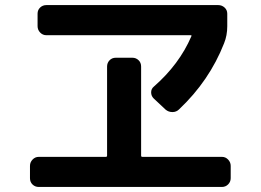

<svg xmlns="http://www.w3.org/2000/svg" viewBox="-20 -743 1040 766"><path d="M593.8 -397.5Q695.3 -486.3 743.2 -597.7Q746.1 -602.5 740.2 -602.5H165Q150.4 -602.5 140.1 -613.3Q129.9 -624 129.9 -638.7V-688.5Q129.9 -703.1 140.1 -712.9Q150.4 -722.7 165 -722.7H850.6Q865.2 -722.7 876 -712.9Q886.7 -703.1 886.7 -688.5V-638.7Q886.7 -601.6 874 -570.3Q815.4 -420.9 694.3 -306.6Q683.6 -295.9 668 -295.9Q652.3 -295.9 640.6 -305.7L592.8 -350.6Q583 -360.4 583 -374.5Q583 -388.7 593.8 -397.5ZM134.8 2.9Q120.1 2.9 109.9 -6.8Q99.6 -16.6 99.6 -32.2V-81.1Q99.6 -95.7 109.9 -106.4Q120.1 -117.2 134.8 -117.2H402.3Q407.2 -117.2 407.2 -122.1V-477.5Q407.2 -492.2 417 -502.4Q426.8 -512.7 442.4 -512.7H507.8Q522.5 -512.7 532.7 -502.9Q543 -493.2 543 -477.5V-122.1Q543 -117.2 547.9 -117.2H865.2Q879.9 -117.2 890.1 -106.4Q900.4 -95.7 900.4 -81.1V-32.2Q900.4 -17.6 890.1 -7.3Q879.9 2.9 865.2 2.9Z"/></svg>

Font: Rounded-L Mgen+ 1mn bold
Style: Bold
Weight: 700
Designer: [Source Han Sans]
Ryoko NISHIZUKA  (kana & ideographs); Paul D. Hunt (Latin, Greek & Cyrillic); Wenlong ZHANG  (bopomofo
Version: Version 1.059.20150602